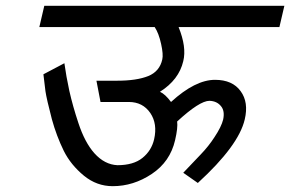

<svg xmlns="http://www.w3.org/2000/svg" viewBox="-20 -633 996 659"><path d="M718 -359Q778 -359 806 -320Q834 -282 820 -223Q799 -133 659 -5L609 -40Q646 -79 669 -103Q696 -131 716 -162Q740 -198 746 -223Q752 -252 739 -268Q725 -286 699 -287Q665 -287 588 -216Q591 -195 581 -152Q564 -78 501 -36Q438 6 367 6Q312 6 268 -30Q223 -67 199 -115Q174 -166 158 -224Q140 -293 136 -320Q130 -370 129 -378L201 -416Q207 -372 218 -321Q230 -268 249 -211Q271 -144 304 -107Q339 -68 383 -66Q438 -66 469 -91Q500 -116 509 -155Q521 -208 496 -245Q470 -283 422 -283H325L311 -356H383Q449 -356 489 -372Q528 -388 537 -429Q541 -446 533 -482Q525 -519 511 -540H115L132 -613H956L939 -540H593Q621 -471 609 -423Q594 -359 529 -318Q547 -310 567 -283Q650 -359 718 -359Z"/></svg>

Font: Miedinger
Style: Italic
Weight: 400
Italic angle: -13°
Version: Version 001.000